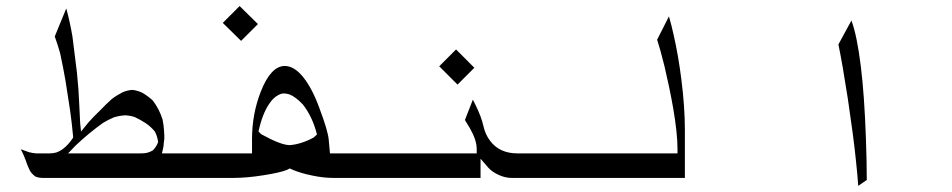

<svg xmlns="http://www.w3.org/2000/svg" viewBox="-20 -603 3150 635"><path d="M446.3 -95.7Q457 -95.7 466.8 -97.7Q476.6 -100.6 485.4 -105.5Q497.1 -117.2 502.9 -132.8Q501 -151.4 492.2 -168Q478.5 -184.6 460.9 -196.3Q444.3 -207 425.8 -215.8Q411.1 -220.7 395.5 -221.7Q375 -220.7 356.4 -214.8Q337.9 -207 320.3 -196.3Q272.5 -162.1 229.5 -121.1L205.1 -95.7ZM627.9 -14.6H122.1Q115.2 -14.6 109.4 -15.6Q102.5 -16.6 96.7 -19.5Q85.9 -27.3 79.1 -38.1Q70.3 -55.7 64.5 -74.2Q57.6 -92.8 48.8 -109.4Q62.5 -104.5 76.2 -99.6Q87.9 -96.7 99.6 -95.7H143.6Q155.3 -95.7 166 -98.6Q176.8 -102.5 185.5 -108.4Q196.3 -116.2 205.1 -126Q213.9 -135.7 221.7 -147.5V-152.3Q217.8 -195.3 211.9 -237.3Q204.1 -287.1 196.3 -337.9Q188.5 -382.8 178.7 -427.7Q170.9 -455.1 161.1 -482.4L199.2 -575.2Q211.9 -528.3 219.7 -481.4Q227.5 -421.9 234.4 -363.3Q240.2 -309.6 242.2 -255.9Q243.2 -226.6 245.1 -196.3L248 -168L273.4 -199.2Q292 -219.7 311.5 -238.3Q330.1 -257.8 349.6 -275.4Q366.2 -288.1 385.7 -297.9Q401.4 -304.7 418 -305.7Q435.5 -303.7 451.2 -295.9Q469.7 -285.2 485.4 -270.5Q506.8 -242.2 517.6 -208Q521.5 -189.5 522.5 -170.9L523.4 -156.2Q523.4 -149.4 523.4 -142.6Q522.5 -135.7 521.5 -128.9Q521.5 -121.1 519.5 -113.3L515.6 -95.7H627.9Z M813.5 -142.6Q813.5 -226.6 842.8 -300.8Q876 -384.8 921.9 -384.8Q953.1 -384.8 982.9 -347.7Q1012.7 -310.5 1036.1 -246.1Q1065.4 -168.9 1067.4 -138.7L1071.3 -95.7H1251V-14.6H1081.1Q1049.8 -14.6 1012.2 -22.5Q974.6 -30.3 949.2 -41L938.5 -45.9L928.7 -41Q907.2 -32.2 851.6 -23.4Q795.9 -14.6 753.9 -14.6H613.3V-95.7H813.5ZM938.5 -123Q976.6 -126 1017.6 -148.4L1028.3 -158.2Q1013.7 -216.8 981.4 -257.8Q956.1 -284.2 936.5 -291Q927.7 -293.9 918.9 -293.9Q910.2 -293.9 901.4 -289.1Q883.8 -280.3 871.1 -260.7Q847.7 -227.5 835 -168L843.8 -159.2Q909.2 -123 938.5 -123ZM833 -523.4 777.3 -467.8 716.8 -527.3 772.5 -583Z M1548.8 -378.9 1493.2 -323.2 1432.6 -383.8 1488.3 -439.5ZM1236.3 -14.6V-95.7H1556.6V-110.4Q1556.6 -139.6 1534.2 -178.7Q1528.3 -188.5 1517.6 -206.1L1543.9 -273.4Q1548.8 -263.7 1552.7 -255.9Q1572.3 -215.8 1578.6 -187Q1585 -158.2 1600.6 -137.7Q1631.8 -95.7 1691.4 -95.7H1873V-14.6H1671.9Q1650.4 -14.6 1628.4 -24.9Q1606.4 -35.2 1594.7 -48.8L1569.3 -78.1V-14.6Z M2245.1 -14.6H1857.4V-95.7H2220.7V-110.4Q2220.7 -162.1 2206.1 -247.1Q2194.3 -313.5 2177.7 -383.8Q2163.1 -442.4 2153.3 -471.7L2192.4 -548.8Q2201.2 -518.6 2208 -487.3Q2223.6 -418.9 2233.4 -340.8Q2245.1 -249 2245.1 -172.9Z M2846.7 -7.8 2818.4 11.7Q2816.4 -20.5 2810.5 -75.2Q2802.7 -151.4 2784.2 -275.4Q2766.6 -389.6 2752.9 -456.1L2795.9 -535.2Q2814.5 -485.4 2827.1 -382.8Q2838.9 -287.1 2843.8 -145.5Q2846.7 -66.4 2846.7 -7.8Z"/></svg>

Font: Thabit
Style: Regular
Weight: 500
Designer: Regenerated by Nadim Shaikli
Foundry: MAK Alagha
Version: 0.01